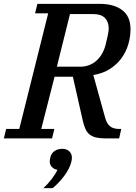

<svg xmlns="http://www.w3.org/2000/svg" viewBox="-46 -718 704 996"><path d="M-14 -49H54L204 -649H136L148 -698H471Q545 -698 588 -665.5Q631 -633 631 -567Q631 -527 619.5 -488Q608 -449 584.5 -416.5Q561 -384 524.5 -360.5Q488 -337 438 -329L499 -109Q507 -78 524 -63.5Q541 -49 573 -49H583L572 0H503Q474 0 454 -4.5Q434 -9 420 -19.5Q406 -30 397.5 -48.5Q389 -67 383 -94L332 -320H237L168 -49H236L224 0H-26ZM249 -372H369Q419 -372 453.5 -402.5Q488 -433 502 -486Q503 -493 506 -504Q509 -515 511.5 -527Q514 -539 516 -550.5Q518 -562 518 -571Q518 -604 498.5 -624.5Q479 -645 438 -645H317ZM179 258Q201 238 221.5 211.5Q242 185 252 163Q234 160 223 148Q212 136 212 120Q212 113 215 99Q220 77 237 65.5Q254 54 277 54Q300 54 313.5 67Q327 80 327 100Q327 110 324 122Q315 157 287.5 194Q260 231 227 258H179Z"/></svg>

Font: IBM Plex Serif Medium
Style: Italic
Weight: 500
Italic angle: -14°
Designer: Mike Abbink, Paul van der Laan, Pieter van Rosmalen
Foundry: Bold Monday
Version: Version 2.5